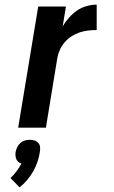

<svg xmlns="http://www.w3.org/2000/svg" viewBox="-20 -548 490 824"><path d="M58 0 144 -520H263L249 -435Q261 -455 276.5 -472.5Q292 -490 311 -503Q330 -516 352 -522Q374 -528 395 -528V-419Q377 -419 358.5 -417Q340 -415 322 -409Q304 -403 287.5 -392.5Q271 -382 258 -367Q245 -352 237 -334.5Q229 -317 226 -299L177 0ZM64 256 25 216Q39 203 51 187Q63 171 72 154Q65 152 59 147Q53 142 50 135Q47 128 46.5 120Q46 112 47 104Q49 94 54 83.5Q59 73 67.5 65.5Q76 58 86.5 55Q97 52 108 52Q119 52 128.5 55Q138 58 144.5 65.5Q151 73 152 83.5Q153 94 151 104Q148 125 141 146Q134 167 123 186.5Q112 206 97 224Q82 242 64 256Z"/></svg>

Font: Iosevka Aile
Style: Bold Italic
Weight: 700
Italic angle: -9°
Designer: Belleve Invis
Foundry: Belleve Invis
Version: Version 28.0.1; ttfautohint (v1.8.4)